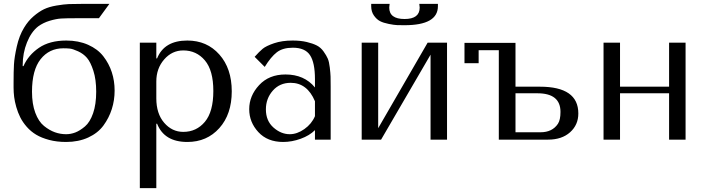

<svg xmlns="http://www.w3.org/2000/svg" viewBox="-20 -720 3635 990"><path d="M405 -700H544L490 -626H367Q321 -626 295.5 -624.5Q270 -623 236.5 -613Q203 -603 177 -584Q141 -556 119 -501Q97 -446 97 -384V-379H101Q126 -436 181 -473.5Q236 -511 322 -511Q385 -511 434.5 -489Q484 -467 513 -429.5Q542 -392 556.5 -347.5Q571 -303 571 -253Q571 -203 556.5 -157.5Q542 -112 513.5 -73Q485 -34 435 -11Q385 12 321 12Q273 12 233.5 1.5Q194 -9 166.5 -25.5Q139 -42 118 -66Q97 -90 84.5 -115Q72 -140 64 -168Q56 -196 53 -220Q50 -244 50 -268V-295Q50 -351 52 -387.5Q54 -424 66.5 -480Q79 -536 104 -577Q125 -612 153 -636Q181 -660 207 -672.5Q233 -685 271.5 -691.5Q310 -698 335.5 -699Q361 -700 405 -700ZM145 -247Q145 -184 162 -138.5Q179 -93 207 -70.5Q235 -48 263 -38Q291 -28 321 -28Q345 -28 368.5 -37Q392 -46 418 -68Q444 -90 460 -136Q476 -182 476 -247Q476 -310 461.5 -355Q447 -400 428.5 -421.5Q410 -443 382.5 -455.5Q355 -468 340 -469.5Q325 -471 307 -471Q234 -471 189.5 -415Q145 -359 145 -247Z M701 250V-500H786V-419H790Q827 -511 946 -511Q1047 -511 1111 -439Q1175 -367 1175 -249Q1175 -131 1111 -59.5Q1047 12 946 12Q827 12 790 -82H786V250ZM786 -300V-213Q786 -134 826.5 -87Q867 -40 925 -40Q993 -40 1036.5 -92Q1080 -144 1080 -251Q1080 -357 1036.5 -408.5Q993 -460 925 -460Q867 -460 826.5 -413.5Q786 -367 786 -300Z M1489 -511Q1530 -511 1561.5 -503.5Q1593 -496 1613.5 -485.5Q1634 -475 1648.5 -454.5Q1663 -434 1670 -418Q1677 -402 1680.5 -372Q1684 -342 1684.5 -324.5Q1685 -307 1685 -273V0H1604V-49Q1576 -21 1530.5 -4.5Q1485 12 1440 12Q1359 12 1312 -39Q1265 -90 1265 -157Q1265 -226 1316 -281Q1367 -336 1452 -336Q1549 -336 1604 -269V-312Q1604 -397 1578.5 -435.5Q1553 -474 1490 -474Q1438 -474 1407.5 -450.5Q1377 -427 1345 -375L1293 -427Q1317 -454 1334.5 -468.5Q1352 -483 1393 -497Q1434 -511 1489 -511ZM1604 -121V-198Q1564 -293 1479 -293Q1422 -293 1386.5 -252.5Q1351 -212 1351 -156Q1351 -97 1390 -62.5Q1429 -28 1474 -28Q1512 -28 1549.5 -54.5Q1587 -81 1604 -121Z M1930 -59 2185 -500H2285V0H2200V-438L1945 0H1845V-500H1930ZM2066 -590Q2043 -590 2028 -590.5Q2013 -591 1985 -596.5Q1957 -602 1939.5 -611Q1922 -620 1908 -640Q1894 -660 1894 -688V-700H1989Q1987 -686 1987 -681Q1987 -622 2066 -622Q2144 -622 2144 -681Q2144 -686 2142 -700H2238V-688Q2238 -590 2066 -590Z M2552 0V-461H2448V-394H2375V-499H2638V-273H2764Q2962 -273 2962 -135Q2962 -76 2919.5 -38Q2877 0 2806 0ZM2638 -38H2767Q2828 -38 2857 -82Q2870 -102 2870 -143Q2870 -239 2751 -239H2638Z M3177 -239V0H3092V-500H3177V-273H3430V-500H3515V0H3430V-239Z"/></svg>

Font: Tenor Sans
Style: Regular
Weight: 400
Designer: Denis Masharov
Foundry: Denis Masharov
Version: Version 1.1